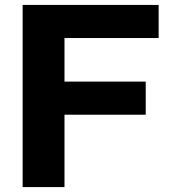

<svg xmlns="http://www.w3.org/2000/svg" viewBox="-20 -760 694 780"><path d="M72 0V-740H624.5V-605.5H242V0ZM174 -294V-428.5H572V-294Z"/></svg>

Font: Encode Sans SC SemiExpanded
Style: Bold
Weight: 700
Width: 6
Designer: Multiple Designers
Foundry: Impallari Type
Version: Version 3.002